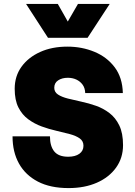

<svg xmlns="http://www.w3.org/2000/svg" viewBox="-20 -948 690 980"><path d="M330 12Q237 12 173.5 -21Q110 -54 77 -113Q44 -172 44 -252H235Q235 -202 257 -175Q279 -148 328 -148Q364 -148 385 -163Q406 -178 406 -204Q406 -228 387 -241.5Q368 -255 336.5 -263.5Q305 -272 267.5 -280.5Q230 -289 193 -302.5Q156 -316 124.5 -339Q93 -362 74 -399.5Q55 -437 55 -495Q55 -559 89.5 -607Q124 -655 184.5 -682.5Q245 -710 324 -710Q398 -710 462 -683.5Q526 -657 565.5 -604.5Q605 -552 607 -473H415Q414 -499 401.5 -516Q389 -533 369.5 -542Q350 -551 326 -551Q297 -551 277 -538Q257 -525 257 -500Q257 -478 276 -465.5Q295 -453 326.5 -445Q358 -437 395.5 -429Q433 -421 470 -408Q507 -395 538.5 -371Q570 -347 589 -307.5Q608 -268 608 -207Q608 -142 572.5 -92.5Q537 -43 474.5 -15.5Q412 12 330 12ZM113 -928H275L326 -838L378 -928H540L427 -755H225Z"/></svg>

Font: Azeret Mono ExtraBold
Style: Regular
Weight: 800
Designer: Martin Vácha
Foundry: Displaay
Version: Version 1.002